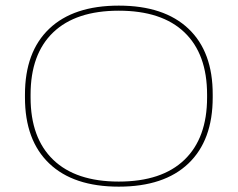

<svg xmlns="http://www.w3.org/2000/svg" viewBox="-20 -670 866 700"><path d="M413 10.5Q248 10.5 159.5 -74Q71 -158.5 71 -314.5V-325Q71 -481 159.5 -565.2Q248 -649.5 413 -649.5Q578.5 -649.5 667.2 -565.2Q756 -481 755.5 -325V-314.5Q755.5 -158.5 667 -74Q578.5 10.5 413 10.5ZM413 -8Q570 -8 652.5 -87.5Q735 -167 735 -314.5V-325Q735 -473 652.5 -552Q570 -631 413 -631Q256.5 -631 174 -552Q91.5 -473 91.5 -325V-314.5Q91.5 -167 174 -87.5Q256.5 -8 413 -8Z"/></svg>

Font: Anek Latin Expanded Thin
Style: Regular
Weight: 250
Width: 7
Designer: Yesha Goshar
Foundry: Ek Type
Version: Version 1.003